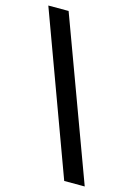

<svg xmlns="http://www.w3.org/2000/svg" viewBox="-131 -791 589 850"><g transform="rotate(15 163.5 -366.0)"><path d="M-18 -732H75L345 0H251Z"/></g></svg>

Font: Rosario Light
Style: Bold
Weight: 700
Version: Version 1.101; ttfautohint (v1.8.1.43-b0c9)